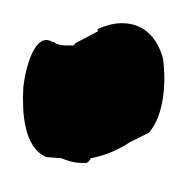

<svg xmlns="http://www.w3.org/2000/svg" viewBox="-18 -747 161 165"><g transform="rotate(90 62.5 -664.5)"><path d="M5 -668H7L17 -649C18 -648 19 -648 19 -647C19 -645 20 -634 16 -630V-629C7 -614 38 -606 55 -604H56C75 -603 107 -604 115 -624L116 -637C118 -641 120 -648 120 -654V-658C120 -658 120 -660 116 -662C114 -672 111 -682 102 -696L94 -712C79 -725 51 -727 30 -724C-2 -715 -5 -689 5 -668Z"/></g></svg>

Font: Stray Cat
Style: ExBlk
Weight: 1000
Version: Version 1.0